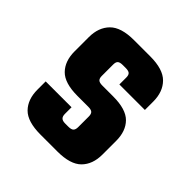

<svg xmlns="http://www.w3.org/2000/svg" viewBox="-139 -605 715 715"><g transform="rotate(45 218.0 -247.5)"><path d="M253.4 -119.1V-174.8Q253.4 -188 247.6 -193.6Q241.7 -199.2 226.6 -199.2H169.4Q101.6 -199.2 73 -228.5Q44.4 -257.8 44.4 -309.1V-383.8Q44.4 -435.1 74 -465.1Q103.5 -495.1 171.4 -495.1H256.8Q324.7 -495.1 354.2 -465.1Q383.8 -435.1 383.8 -383.8V-339.8H249.5V-376Q249.5 -389.2 243.7 -394.5Q237.8 -399.9 222.7 -399.9H207.5Q192.4 -399.9 186.5 -394.5Q180.7 -389.2 180.7 -376V-315.9Q180.7 -303.2 186.5 -297.6Q192.4 -292 207.5 -292H264.6Q332.5 -292 361.1 -262.9Q389.6 -233.9 389.6 -183.1V-110.8Q389.6 -59.1 360.1 -29.5Q330.6 0 262.7 0H173.8Q105.5 0 76.4 -29.5Q47.4 -59.1 47.4 -110.8V-153.8H183.6V-119.1Q183.6 -106 189.7 -100.1Q195.8 -94.2 209.5 -94.2H226.6Q241.7 -94.2 247.6 -100.1Q253.4 -106 253.4 -119.1Z"/></g></svg>

Font: Akaash Gobhi
Style: Regular
Weight: 400
Designer: Kulbir Singh Thind, MD
Foundry: Punjab Online
Version: Version 1.200